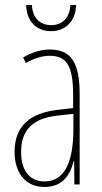

<svg xmlns="http://www.w3.org/2000/svg" viewBox="-20 -734 406 764"><path d="M283 -714H260C258 -667 231 -634 184 -634C137 -634 109 -665 107 -714H84C86 -645 129 -610 183 -610C242 -610 281 -651 283 -714ZM177 -537C143 -537 104 -525 72 -505L83 -483C120 -505 153 -512 177 -512C244 -512 271 -475 271 -355V-304L210 -297C100 -284 38 -234 38 -129C38 -57 73 10 157 10C233 10 261 -43 273 -93H275L276 0H297V-358C297 -489 261 -537 177 -537ZM209 -274 272 -281V-220C272 -97 241 -12 157 -12C99 -12 64 -54 64 -129C64 -217 110 -263 209 -274Z"/></svg>

Font: Noto Sans Ethiopic ExtraCondensed Thin
Style: Regular
Weight: 100
Width: 2
Designer: Monotype Design Team
Foundry: Monotype Imaging Inc.
Version: Version 2.102